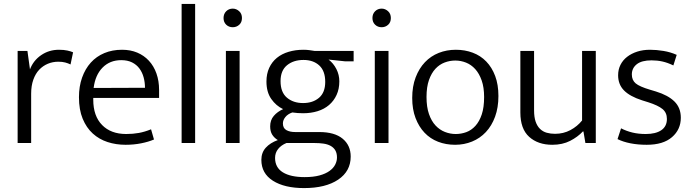

<svg xmlns="http://www.w3.org/2000/svg" viewBox="-20 -730 3534 980"><path d="M70 0V-470H120L133 -376Q150 -421 190 -448.5Q230 -476 281 -476Q306 -476 324 -472Q342 -468 353 -463L340 -401Q328 -407 313 -411Q298 -415 278 -415Q249 -415 224 -404.5Q199 -394 180 -374Q161 -354 150 -323Q139 -292 139 -252V0Z M792 -230H456V-221Q456 -138 501 -92Q546 -46 624 -46Q659 -46 689 -51.5Q719 -57 751 -70L766 -18Q738 -6 700.5 1.5Q663 9 621 9Q572 9 529 -5Q486 -19 453.5 -48.5Q421 -78 402 -124Q383 -170 383 -234Q383 -289 399 -334Q415 -379 443.5 -410.5Q472 -442 512.5 -459Q553 -476 603 -476Q646 -476 680.5 -461.5Q715 -447 740 -420Q765 -393 778.5 -355Q792 -317 792 -271ZM720 -282Q720 -310 713 -335.5Q706 -361 691.5 -380.5Q677 -400 654 -411.5Q631 -423 599 -423Q541 -423 503.5 -385Q466 -347 458 -281Z M907 0V-710H976V0Z M1133 0V-470H1203V0ZM1168 -591Q1148 -591 1134.5 -604Q1121 -617 1121 -638Q1121 -659 1134.5 -672.5Q1148 -686 1168 -686Q1186 -686 1200.5 -673Q1215 -660 1215 -638Q1215 -616 1201 -603.5Q1187 -591 1168 -591Z M1340 -314Q1340 -353 1354 -383.5Q1368 -414 1393 -434.5Q1418 -455 1453 -465.5Q1488 -476 1529 -476Q1546 -476 1559.5 -474Q1573 -472 1586 -470H1785V-417H1741L1657 -426Q1682 -407 1697 -377.5Q1712 -348 1712 -315Q1712 -276 1698 -245.5Q1684 -215 1659.5 -194Q1635 -173 1601 -162.5Q1567 -152 1527 -152Q1513 -152 1499.5 -153Q1486 -154 1472 -156Q1449 -148 1436.5 -132.5Q1424 -117 1424 -100Q1424 -76 1441.5 -66Q1459 -56 1487 -56H1610Q1688 -56 1729 -22Q1770 12 1770 69Q1770 144 1706 187Q1642 230 1532 230Q1432 230 1373 192.5Q1314 155 1314 86Q1314 49 1336.5 24Q1359 -1 1398 -15Q1380 -26 1369.5 -42.5Q1359 -59 1359 -85Q1359 -117 1377.5 -138.5Q1396 -160 1425 -173Q1389 -190 1364.5 -225Q1340 -260 1340 -314ZM1442 0Q1415 11 1399.5 30.5Q1384 50 1384 76Q1384 125 1423.5 149.5Q1463 174 1535 174Q1579 174 1610.5 165.5Q1642 157 1662 142.5Q1682 128 1691 110Q1700 92 1700 74Q1700 52 1691.5 37.5Q1683 23 1667.5 14.5Q1652 6 1631 3Q1610 0 1585 0ZM1640 -312Q1640 -368 1609.5 -396Q1579 -424 1529 -424Q1478 -424 1445 -397Q1412 -370 1412 -316Q1412 -259 1444.5 -231.5Q1477 -204 1527 -204Q1577 -204 1608.5 -231Q1640 -258 1640 -312Z M1893 0V-470H1963V0ZM1928 -591Q1908 -591 1894.5 -604Q1881 -617 1881 -638Q1881 -659 1894.5 -672.5Q1908 -686 1928 -686Q1946 -686 1960.5 -673Q1975 -660 1975 -638Q1975 -616 1961 -603.5Q1947 -591 1928 -591Z M2524 -240Q2524 -181 2507 -134.5Q2490 -88 2460 -56Q2430 -24 2389.5 -7.5Q2349 9 2303 9Q2256 9 2216 -6.5Q2176 -22 2147 -52.5Q2118 -83 2101 -127.5Q2084 -172 2084 -230Q2084 -289 2101.5 -335Q2119 -381 2149 -412.5Q2179 -444 2219.5 -460Q2260 -476 2307 -476Q2353 -476 2393 -461Q2433 -446 2462 -416Q2491 -386 2507.5 -342Q2524 -298 2524 -240ZM2451 -235Q2451 -284 2438.5 -319.5Q2426 -355 2405.5 -377.5Q2385 -400 2358.5 -410.5Q2332 -421 2304 -421Q2276 -421 2249.5 -411Q2223 -401 2202.5 -379Q2182 -357 2169.5 -321.5Q2157 -286 2157 -235Q2157 -184 2169.5 -148Q2182 -112 2203 -89.5Q2224 -67 2251 -56.5Q2278 -46 2306 -46Q2334 -46 2360 -55.5Q2386 -65 2406.5 -87.5Q2427 -110 2439 -146Q2451 -182 2451 -235Z M2951 -470H3021V0H2968L2958 -59H2955Q2929 -31 2890 -11Q2851 9 2799 9Q2726 9 2681 -31.5Q2636 -72 2636 -156V-470H2706V-167Q2706 -132 2714 -109Q2722 -86 2736.5 -72Q2751 -58 2770.5 -52.5Q2790 -47 2813 -47Q2856 -47 2891.5 -66Q2927 -85 2951 -115Z M3417 -396Q3388 -410 3361.5 -416Q3335 -422 3306 -422Q3255 -422 3230 -402Q3205 -382 3205 -350Q3205 -321 3224.5 -304.5Q3244 -288 3298 -272L3328 -263Q3390 -244 3422.5 -212Q3455 -180 3455 -129Q3455 -69 3410 -30Q3365 9 3281 9Q3236 9 3198 1.5Q3160 -6 3132 -20L3150 -75Q3177 -61 3208 -53.5Q3239 -46 3276 -46Q3327 -46 3355.5 -65.5Q3384 -85 3384 -123Q3384 -155 3361.5 -173.5Q3339 -192 3289 -208L3257 -218Q3195 -238 3165 -268.5Q3135 -299 3135 -346Q3135 -375 3147 -399Q3159 -423 3181 -440Q3203 -457 3232.5 -466.5Q3262 -476 3298 -476Q3331 -476 3367 -470Q3403 -464 3434 -450Z"/></svg>

Font: Mukta Malar Light
Style: Regular
Weight: 300
Designer: Aadarsh Rajan, Girish Dalvi, Yashodeep Gholap
Foundry: Ek Type
Version: Version 2.538;PS 1.000;hotconv 16.6.51;makeotf.lib2.5.65220;